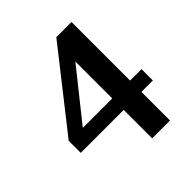

<svg xmlns="http://www.w3.org/2000/svg" viewBox="-191 -820 969 969"><g transform="rotate(-45 293.5 -335.5)"><path d="M342.8 -532.2 132.8 -269H342.8ZM470.2 -188V16.1H342.8V-187H36.1V-272.9L361.8 -687H470.2V-269H551.8V-188Z"/></g></svg>

Font: Charis SIL CyrE
Style: Bold
Weight: 700
Foundry: SIL International
Version: Version 5.000